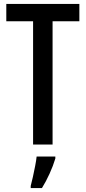

<svg xmlns="http://www.w3.org/2000/svg" viewBox="-20 -734 436 975"><path d="M247 0H148V-626H12V-714H383V-626H247ZM261 71Q250 108 231.5 148.5Q213 189 193 221H136V210Q141 192 147 164.5Q153 137 158.5 109Q164 81 166 61H261Z"/></svg>

Font: Noto Sans Gurmukhi ExtraCondensed Medium
Style: Regular
Weight: 500
Width: 2
Designer: Jelle Bosma - Monotype Design Team
Foundry: Monotype Imaging Inc.
Version: Version 2.004; ttfautohint (v1.8.4.7-5d5b)